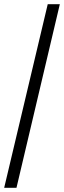

<svg xmlns="http://www.w3.org/2000/svg" viewBox="-20 -780 307 921"><path d="M0 121 209 -760H267L59 121Z"/></svg>

Font: Noto Serif Georgian SemiCondensed Medium
Style: Regular
Weight: 500
Width: 4
Designer: Monotype Design Team, Akaki Razmadze
Foundry: Google LLC
Version: Version 2.003; ttfautohint (v1.8.4.7-5d5b)